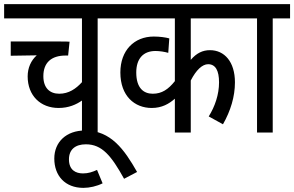

<svg xmlns="http://www.w3.org/2000/svg" viewBox="-20 -642 1425 930"><path d="M538 -553V-622H0V-553H377V-244C348 -212 313 -188 267 -188C221 -188 190 -216 190 -273C190 -338 228 -373 298 -373H310L317 -440C310 -441 289 -441 270 -441H32V-372L158 -374C130 -349 114 -313 114 -272C114 -179 176 -119 264 -119C313 -119 350 -136 377 -155V0H453V-553Z M477 246 450 181C428 191 408 198 382 198C347 198 314 182 314 130C314 82 345 57 396 57C474 57 519 112 581 224L644 191C582 82 517 -10 392 -10C301 -10 243 46 243 126C243 209 295 268 384 268C414 268 449 260 477 246Z M1166 -553V-622H525V-553H827V-249C795 -209 764 -188 720 -188C676 -188 640 -215 640 -291C640 -358 674 -395 733 -395C754 -395 778 -391 795 -386L800 -456C783 -461 753 -465 725 -465C630 -465 563 -398 563 -291C563 -177 632 -119 715 -119C764 -119 799 -139 827 -164V0H904V-252C930 -303 960 -331 988 -331C1024 -331 1041 -300 1041 -243C1041 -184 1021 -126 991 -78L1060 -40C1097 -105 1118 -174 1118 -243C1118 -343 1067 -399 997 -399C962 -399 932 -385 904 -352V-553Z M1301 -553H1385V-622H1153V-553H1225V0H1301Z"/></svg>

Font: Noto Sans Condensed
Style: Regular
Weight: 400
Width: 3
Designer: Monotype Design Team
Foundry: Monotype Imaging Inc.
Version: Version 2.013